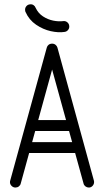

<svg xmlns="http://www.w3.org/2000/svg" viewBox="-20 -865 481 886"><path d="M195.9 -645.4Q197.8 -653.2 204.4 -658.4Q211 -663.6 220.2 -663.6Q230.4 -663.6 237.4 -656.2Q244.4 -648.9 244.4 -638.8V-630.9L75.6 -17.9Q73.8 -10 66.9 -4.8Q60.1 0.4 50.9 0.4Q41.1 0.4 33.6 -7Q26 -14.4 26 -24.5Q26 -29 27.8 -34.2ZM106 -158.9Q95.2 -158.9 87.9 -165.9Q80.5 -173 80.5 -183.8Q80.5 -194.5 87.9 -201.9Q95.2 -209.2 106 -209.2H334.2Q345 -209.2 352.4 -201.9Q359.8 -194.5 359.8 -183.8Q359.8 -173 352.4 -165.9Q345 -158.9 334.2 -158.9ZM125.4 -260.4Q114.6 -260.4 107.6 -267.4Q100.5 -274.5 100.5 -285.2Q100.5 -295.6 107.6 -303.2Q114.6 -310.8 125.4 -310.8H315.9Q326.6 -310.8 334 -303.2Q341.4 -295.6 341.4 -285.2Q341.4 -274.5 334 -267.4Q326.6 -260.4 315.9 -260.4ZM413.1 -32.4Q413.5 -30.2 413.9 -28.4Q414.2 -26.6 414.2 -25.1Q414.2 -15 407.2 -7.3Q400.1 0.4 390 0.4Q381.4 0.4 374.4 -4.8Q367.5 -10 365.6 -17.9L196.5 -630.9L196.1 -638.1Q196.1 -648.9 203.1 -656.2Q210.1 -663.6 220.2 -663.6Q229.5 -663.6 236.1 -658.4Q242.8 -653.2 245 -645.4ZM144.2 -829.4Q156.2 -803.9 178.3 -789.4Q200.4 -775 225.4 -769.9Q250.4 -764.8 271.6 -767.6Q282.4 -769 290.4 -762.3Q298.5 -755.6 299.5 -745.5Q300.9 -735.1 294.2 -726.9Q287.5 -718.6 277.1 -717.6Q249.8 -713.4 214.2 -721.2Q178.6 -729.1 146.4 -751.1Q114.1 -773 97.5 -810.4Q96.8 -811.9 96.4 -813.7Q96 -815.5 96 -817Q94.6 -827.4 101 -835.6Q107.4 -843.9 118.1 -844.9Q126.8 -846.2 134.1 -841.8Q141.4 -837.2 144.2 -829.4Z"/></svg>

Font: Libertine-Super Thin
Style: Regular
Weight: 100
Designer: Bastien Sozeau
Foundry: NBR — Bastien Sozeau
Version: Version 2.003;gftools[0.9.33]